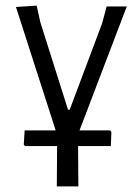

<svg xmlns="http://www.w3.org/2000/svg" viewBox="-20 -481 497 686"><path d="M183 185 184 41H69L65 35L68 -15H179L37 -456L111 -461L124 -402L223 -89H229L345 -398L361 -458H433L264 -15H374L378 -9L376 41H259L260 185Z"/></svg>

Font: Alegreya Sans SC
Style: Regular
Weight: 400
Designer: Juan Pablo del Peral
Foundry: Huerta Tipografica
Version: Version 2.007